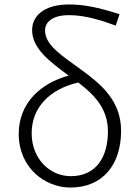

<svg xmlns="http://www.w3.org/2000/svg" viewBox="-20 -828 620 861"><path d="M296 13C440 13 523 -89 523 -241C523 -374 437 -448 346 -514C257 -579 182 -625 182 -692C182 -727 213 -760 288 -760C339 -760 401 -750 499 -713L516 -764C420 -796 352 -808 290 -808C174 -808 124 -754 124 -693C124 -610 204 -551 288 -489C161 -455 64 -364 64 -228C64 -76 181 13 296 13ZM331 -458C403 -403 464 -341 464 -239C464 -123 411 -38 297 -38C206 -38 122 -113 122 -231C122 -343 200 -428 331 -458Z"/></svg>

Font: Noto Sans KR Light
Style: Regular
Weight: 300
Designer: Ryoko NISHIZUKA 西塚涼子 (kana, bopomofo & ideographs); Paul D. Hunt (Latin, Greek & Cyrillic); Sandoll Communications 산돌커뮤니
Foundry: Adobe
Version: Version 2.004;hotconv 1.0.118;makeotfexe 2.5.65603